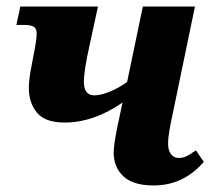

<svg xmlns="http://www.w3.org/2000/svg" viewBox="-20 -556 652 586"><path d="M327 -90Q327 -113 338 -168L354 -243Q266 -182 177 -182Q118 -182 93 -212Q68 -242 68 -287Q68 -316 78 -364L82 -385Q92 -435 92 -453Q92 -469 83 -474.5Q74 -480 51 -480H30L42 -536H279L253 -416Q236 -340 236 -306Q236 -265 268 -265Q287 -265 314.5 -276Q342 -287 368 -306L416 -536H575L508 -213Q502 -186 497.5 -160.5Q493 -135 493 -117Q493 -97 502 -85.5Q511 -74 525 -74Q539 -74 549 -79Q559 -84 578 -97L602 -62Q540 10 449 10Q386 10 356.5 -18Q327 -46 327 -90Z"/></svg>

Font: Noto Serif NarrowExtraBold
Style: Italic
Weight: 800
Width: 4
Italic angle: -12°
Designer: Monotype Design Team
Foundry: Monotype Imaging Inc.
Version: Version 1.001